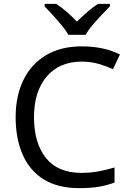

<svg xmlns="http://www.w3.org/2000/svg" viewBox="-20 -964 672 994"><path d="M403 -645Q288 -645 222 -568Q156 -491 156 -357Q156 -224 217.5 -146.5Q279 -69 402 -69Q449 -69 491 -77Q533 -85 573 -97V-19Q533 -4 490.5 3Q448 10 389 10Q280 10 207 -35Q134 -80 97.5 -163Q61 -246 61 -358Q61 -466 100.5 -548.5Q140 -631 217 -677.5Q294 -724 404 -724Q517 -724 601 -682L565 -606Q532 -621 491.5 -633Q451 -645 403 -645ZM334 -784Q321 -807 299 -833.5Q277 -860 253 -886Q229 -912 211 -931V-944H271Q297 -927 325 -903Q353 -879 378 -852Q405 -879 433 -903Q461 -927 487 -944H549V-931Q530 -912 505.5 -886Q481 -860 458.5 -833.5Q436 -807 424 -784Z"/></svg>

Font: Noto Sans Syriac Eastern
Style: Regular
Weight: 400
Designer: Patrick Giasson and the Monotype Design Team
Foundry: Monotype Imaging Inc.
Version: Version 3.001; ttfautohint (v1.8.4.7-5d5b)